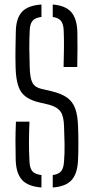

<svg xmlns="http://www.w3.org/2000/svg" viewBox="-20 -825 414 850"><path d="M213.5 5V-50Q240 -53.5 251 -67.5Q262 -81.5 263.5 -111Q266.5 -145.5 265.8 -188.2Q265 -231 263.5 -265.5Q262.5 -310.5 248 -331Q233.5 -351.5 197 -361.5L150 -372.5Q93 -387 71.8 -421Q50.5 -455 49 -530Q48 -565 48.5 -604.8Q49 -644.5 50 -685Q51 -744 77.2 -772.5Q103.5 -801 163.5 -805V-750Q135.5 -746.5 124 -732.8Q112.5 -719 111.5 -689.5Q109.5 -648 109.8 -610Q110 -572 111.5 -530Q112.5 -481 123 -460Q133.5 -439 161.5 -432L207 -421.5Q251.5 -411 276.8 -393Q302 -375 313 -344.5Q324 -314 325.5 -265.5Q327 -230.5 327 -190.5Q327 -150.5 325.5 -116.5Q323 -56.5 297 -27.8Q271 1 213.5 5ZM261.5 -528.5Q263 -576.5 263.2 -615Q263.5 -653.5 262 -689.5Q261 -718.5 250.2 -732.2Q239.5 -746 213.5 -750V-805Q269.5 -800.5 295 -772Q320.5 -743.5 322.5 -684Q323 -650 323 -611.2Q323 -572.5 322 -528.5ZM163.5 5Q104.5 0.5 78 -28Q51.5 -56.5 49.5 -116.5Q48.5 -163.5 48.5 -200.5Q48.5 -237.5 50.5 -286.5H110.5Q108.5 -240 108.2 -198Q108 -156 110.5 -111Q111.5 -81 123 -67.2Q134.5 -53.5 163.5 -50Z"/></svg>

Font: Big Shoulders Stencil Text Light
Style: Regular
Weight: 300
Designer: Patric King
Foundry: XO Type Co
Version: Version 1.000